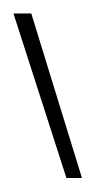

<svg xmlns="http://www.w3.org/2000/svg" viewBox="-52 -885 141 283"><path d="M68.8 -622.6H45.9L-32.2 -865.2H-5.9Z"/></svg>

Font: Mardoto Thin
Style: Italic
Weight: 250
Italic angle: -12°
Designer: Christian Robertson, Vahan Hovhannisyan
Foundry: Google
Version: Version 1.000